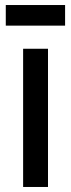

<svg xmlns="http://www.w3.org/2000/svg" viewBox="-20 -744 283 764"><path d="M171 -550H72V0H171ZM239 -642V-724H3V-642Z"/></svg>

Font: Bruno Ace SC
Style: Regular
Weight: 400
Designer: Astigmatic (AOETI)
Foundry: Astigmatic (AOETI)
Version: Version 1.000